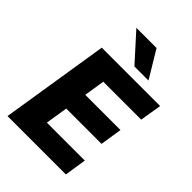

<svg xmlns="http://www.w3.org/2000/svg" viewBox="-267 -1059 1177 1177"><g transform="rotate(45 321.5 -470.5)"><path d="M25 0 137 -705H643L620 -564H291L270 -429H575L553 -287H247L224 -142H553L531 0ZM360 -765 201 -941H376L482 -765Z"/></g></svg>

Font: Mulish ExtraLight Black
Style: Italic
Weight: 900
Italic angle: -9°
Version: Version 3.603